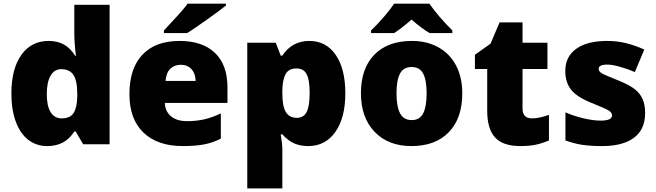

<svg xmlns="http://www.w3.org/2000/svg" viewBox="-20 -786 3575 1046"><path d="M237.8 9.8Q178.7 9.8 134.5 -23.9Q90.3 -57.6 66.2 -123Q42 -188.5 42 -275.9Q42 -410.6 96.2 -486.8Q150.4 -563 245.1 -563Q291.5 -563 326.4 -544.4Q361.3 -525.9 390.1 -481.9H394Q384.8 -546.9 384.8 -611.8V-759.8H577.1V0H433.1L392.1 -69.8H384.8Q335.4 9.8 237.8 9.8ZM315.9 -141.1Q361.8 -141.1 380.6 -169.9Q399.4 -198.7 400.9 -258.8V-273.9Q400.9 -347.2 379.9 -378.2Q358.9 -409.2 314 -409.2Q276.4 -409.2 255.6 -373.8Q234.9 -338.4 234.9 -272.9Q234.9 -208.5 255.9 -174.8Q276.9 -141.1 315.9 -141.1Z M976.1 9.8Q837.9 9.8 761.5 -63.7Q685.1 -137.2 685.1 -272.9Q685.1 -413.1 755.9 -488Q826.7 -563 958 -563Q1083 -563 1151.1 -497.8Q1219.2 -432.6 1219.2 -310.1V-225.1H877.9Q879.9 -178.7 911.9 -152.3Q943.8 -126 999 -126Q1049.3 -126 1091.6 -135.5Q1133.8 -145 1183.1 -168V-30.8Q1138.2 -7.8 1090.3 1Q1042.5 9.8 976.1 9.8ZM964.8 -433.1Q931.2 -433.1 908.4 -411.9Q885.7 -390.6 881.8 -345.2H1045.9Q1044.9 -385.3 1023.2 -409.2Q1001.5 -433.1 964.8 -433.1ZM873 -606V-620.1Q948.2 -700.7 968.5 -724.1Q988.8 -747.6 1002 -766.1H1210.9V-755.9Q1171.9 -724.6 1103.5 -676.3Q1035.2 -627.9 1000 -606Z M1659.2 9.8Q1617.2 9.8 1584 -4.2Q1550.8 -18.1 1518.1 -54.2H1509.3Q1518.1 3.9 1518.1 18.1V240.2H1327.1V-553.2H1482.4L1509.3 -482.9H1518.1Q1571.3 -563 1665 -563Q1756.8 -563 1809.1 -486.8Q1861.3 -410.6 1861.3 -277.8Q1861.3 -144 1806.9 -67.1Q1752.4 9.8 1659.2 9.8ZM1595.2 -413.1Q1553.2 -413.1 1536.4 -383.1Q1519.5 -353 1518.1 -293.9V-278.8Q1518.1 -207.5 1537.1 -175.8Q1556.2 -144 1597.2 -144Q1633.8 -144 1650.4 -175.5Q1667 -207 1667 -279.8Q1667 -351.1 1650.4 -382.1Q1633.8 -413.1 1595.2 -413.1Z M2498.5 -277.8Q2498.5 -142.1 2425.5 -66.2Q2352.5 9.8 2221.2 9.8Q2095.2 9.8 2020.8 -67.9Q1946.3 -145.5 1946.3 -277.8Q1946.3 -413.1 2019.3 -488Q2092.3 -563 2224.1 -563Q2305.7 -563 2368.2 -528.3Q2430.7 -493.7 2464.6 -429Q2498.5 -364.3 2498.5 -277.8ZM2140.1 -277.8Q2140.1 -206.5 2159.2 -169.2Q2178.2 -131.8 2223.1 -131.8Q2267.6 -131.8 2285.9 -169.2Q2304.2 -206.5 2304.2 -277.8Q2304.2 -348.6 2285.6 -384.8Q2267.1 -420.9 2222.2 -420.9Q2178.2 -420.9 2159.2 -385Q2140.1 -349.1 2140.1 -277.8ZM2320.3 -606Q2279.3 -629.4 2222.2 -679.2Q2161.1 -627 2127.4 -606H2001.5V-620.1Q2035.2 -651.9 2072 -694.8Q2108.9 -737.8 2127.4 -766.1H2319.3Q2365.2 -699.2 2444.3 -620.1V-606Z M2878.4 -141.1Q2917 -141.1 2970.7 -160.2V-21Q2932.1 -4.4 2897.2 2.7Q2862.3 9.8 2815.4 9.8Q2719.2 9.8 2676.8 -37.4Q2634.3 -84.5 2634.3 -182.1V-410.2H2567.4V-487.8L2652.3 -547.9L2701.7 -664.1H2826.7V-553.2H2962.4V-410.2H2826.7V-194.8Q2826.7 -141.1 2878.4 -141.1Z M3494.6 -169.9Q3494.6 -81.1 3434.1 -35.6Q3373.5 9.8 3260.3 9.8Q3198.7 9.8 3153.3 3.2Q3107.9 -3.4 3060.5 -21V-173.8Q3105 -154.3 3158 -141.6Q3210.9 -128.9 3252.4 -128.9Q3314.5 -128.9 3314.5 -157.2Q3314.5 -171.9 3297.1 -183.3Q3279.8 -194.8 3196.3 -228Q3120.1 -259.3 3089.8 -299.1Q3059.6 -338.9 3059.6 -399.9Q3059.6 -477.1 3119.1 -520Q3178.7 -563 3287.6 -563Q3342.3 -563 3390.4 -551Q3438.5 -539.1 3490.2 -516.1L3438.5 -393.1Q3400.4 -410.2 3357.9 -422.1Q3315.4 -434.1 3288.6 -434.1Q3241.7 -434.1 3241.7 -411.1Q3241.7 -397 3258.1 -387Q3274.4 -377 3352.5 -346.2Q3410.6 -322.3 3439.2 -299.3Q3467.8 -276.4 3481.2 -245.4Q3494.6 -214.4 3494.6 -169.9Z"/></svg>

Font: OpenSansExtrabold
Style: Regular
Weight: 800
Foundry: Ascender Corporation
Version: Version 1.10